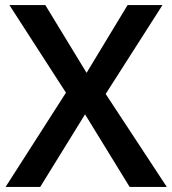

<svg xmlns="http://www.w3.org/2000/svg" viewBox="-20 -734 676 754"><path d="M635 0H489L314 -285L138 0H2L239 -370L17 -714H158L320 -448L481 -714H618L395 -365Z"/></svg>

Font: Noto Sans Sinhala UI SemiBold
Style: Regular
Weight: 600
Designer: Jelle Bosma - Monotype Design Team
Foundry: Monotype Imaging Inc.
Version: Version 2.006; ttfautohint (v1.8.4.7-5d5b)